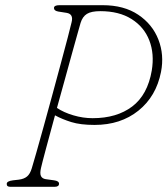

<svg xmlns="http://www.w3.org/2000/svg" viewBox="-20 -720 645 740"><path d="M600.5 -442.5Q582 -348.5 513.5 -293.5Q445 -238.5 344.5 -238.5Q290 -238.5 254.8 -249.5Q219.5 -260.5 192 -275.5Q172 -202.5 156.8 -145.5Q141.5 -88.5 138 -72.5Q133 -51 138 -41.2Q143 -31.5 156 -29.5L188.5 -25Q207.5 -22.5 207.5 -12Q207.5 0 190.5 0H20Q5.5 0 6 -11Q5.5 -22 30 -25L52 -27.5Q72.5 -30 84.2 -39.8Q96 -49.5 102.5 -71.5Q107.5 -87 119.5 -129.8Q131.5 -172.5 147.8 -230.8Q164 -289 181.2 -352.5Q198.5 -416 214.2 -474.5Q230 -533 241.2 -575.8Q252.5 -618.5 256 -634.5Q264 -666 236.5 -670.5L204.5 -675.5Q188 -678.5 188 -689Q188 -700 209 -700H375.5Q458 -700 512.8 -663.2Q567.5 -626.5 590.5 -567.5Q613.5 -508.5 600.5 -442.5ZM290.5 -631.5Q289 -626 280.2 -595.2Q271.5 -564.5 258.5 -517.5Q245.5 -470.5 230.2 -414.8Q215 -359 199.5 -304Q225.5 -286.5 262.8 -275.5Q300 -264.5 337 -264.5Q430 -264.5 489.5 -309.5Q549 -354.5 565 -448.5Q575.5 -512.5 555.5 -564.2Q535.5 -616 487.2 -646.5Q439 -677 366.5 -677Q332 -677 315 -666.5Q298 -656 290.5 -631.5Z"/></svg>

Font: Fraunces 72pt SuperSoft Thin
Style: Italic
Weight: 100
Italic angle: -16°
Version: Version 1.000;[b76b70a41]